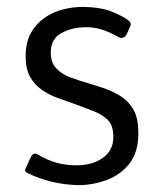

<svg xmlns="http://www.w3.org/2000/svg" viewBox="-20 -526 476 561"><path d="M55.2 -34.2 70.5 -68Q77.2 -81.3 89.5 -75.2Q117 -58.3 144.7 -50.6Q172.3 -42.8 205.2 -43Q252.2 -43.5 281.7 -65.7Q311.2 -87.8 311.2 -125.3Q311.2 -159.8 294.6 -175.8Q278 -191.8 253.7 -201.2Q229.3 -210.5 203.3 -220.3Q174.7 -230.5 148.8 -239.7Q123 -248.8 102 -263.7Q81 -278.5 68 -301.4Q55 -324.3 55 -360.5Q55 -402.7 70 -429.3Q85 -456 109.2 -473.2Q133.3 -490.5 163.2 -498.2Q193.2 -506 223 -505.8Q269.3 -505.3 300.7 -494.3Q331.7 -482.3 350.5 -469.8Q365.8 -459.8 360.8 -450L350.2 -426Q341 -408.5 323.3 -419.2Q274.7 -447.2 230.7 -446.5Q190 -446.3 159.2 -429.2Q128.3 -412.2 128.3 -372.3Q128.3 -343.2 144.8 -325.9Q161.3 -308.7 186.8 -299.5Q212.2 -290.3 240.2 -282Q264.2 -275.2 289.8 -266Q315.3 -256.8 336.7 -242.1Q358 -227.3 371.2 -203.4Q384.3 -179.5 384.3 -135.7Q384 -80.8 358.2 -48Q332.3 -15.2 291.8 -0.1Q251.2 15 207.3 15Q128.8 12.5 62.7 -19.3Q49.2 -24.3 55.2 -34.2Z"/></svg>

Font: Vivano Light
Style: Regular
Weight: 300
Designer: Joe Prince, Josias Burgherr
Version: Version 2.064;September 19, 2022;FontCreator 14.0.0.2877 64-